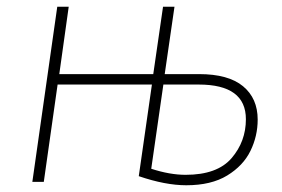

<svg xmlns="http://www.w3.org/2000/svg" viewBox="-20 -540 837 570"><path d="M745 -185Q745 -136 723.5 -92Q702 -48 654.5 -19Q607 10 533 10Q471 10 392 -17L431 -289H151L110 0H76L150 -520H184L156 -320H435L464 -520H498L469 -320H571Q658 -320 701.5 -284Q745 -248 745 -185ZM710 -186Q710 -289 570 -289H465L429 -39Q484 -21 531 -21Q625 -21 667.5 -70.5Q710 -120 710 -186Z"/></svg>

Font: FiraGO UltraLight
Style: Italic
Weight: 200
Italic angle: -8°
Designer: bBox Type GmbH
Foundry: bBox Type GmbH
Version: Version 1.001